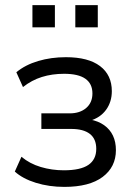

<svg xmlns="http://www.w3.org/2000/svg" viewBox="-20 -723 525 752"><path d="M232 9Q172 9 120.5 -7Q69 -23 38 -51L64 -109Q96 -82 139.5 -69Q183 -56 230 -56Q295 -56 326 -77Q357 -98 357 -140Q357 -179 332 -198.5Q307 -218 259 -218H142V-279H253Q293 -279 317.5 -300Q342 -321 342 -357Q342 -395 314.5 -414.5Q287 -434 231 -434Q184 -434 144 -421.5Q104 -409 70 -382L44 -440Q79 -469 129.5 -484Q180 -499 238 -499Q326 -499 372 -464Q418 -429 418 -366Q418 -324 395.5 -293Q373 -262 332 -250V-255Q365 -249 388 -232.5Q411 -216 422.5 -191.5Q434 -167 434 -135Q434 -69 382 -30Q330 9 232 9ZM275 -616V-703H363V-616ZM107 -616V-703H195V-616Z"/></svg>

Font: Nunito Sans 10pt SemiCondensed
Style: Regular
Weight: 400
Width: 4
Designer: Vernon Adams
Foundry: Vernon Adams
Version: Version 3.101;gftools[0.9.27]